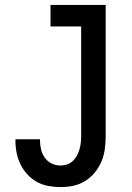

<svg xmlns="http://www.w3.org/2000/svg" viewBox="-20 -755 540 783"><path d="M227 8Q202 8 177.5 3.5Q153 -1 131 -13Q109 -25 92 -43.5Q75 -62 64 -84Q53 -106 48 -130.5Q43 -155 43 -180V-187H143V-183Q143 -164 147.5 -145.5Q152 -127 163 -111.5Q174 -96 191 -88Q208 -80 227 -80Q241 -80 254 -84.5Q267 -89 277 -98.5Q287 -108 293.5 -120Q300 -132 304 -145.5Q308 -159 309.5 -172.5Q311 -186 311 -200V-647H186V-735H411V-200Q411 -174 407.5 -147.5Q404 -121 394 -97Q384 -73 367 -52Q350 -31 327.5 -17Q305 -3 279 2.5Q253 8 227 8Z"/></svg>

Font: Iosevka Semibold
Style: Regular
Weight: 600
Monospace: yes
Designer: Belleve Invis
Foundry: Belleve Invis
Version: Version 33.2.3; ttfautohint (v1.8.4)